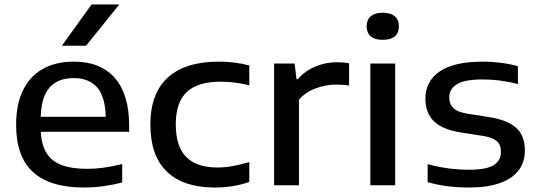

<svg xmlns="http://www.w3.org/2000/svg" viewBox="-20 -828 2406 858"><path d="M557 -239H162.5Q165.5 -180 188 -143.8Q210.5 -107.5 255.5 -90.5Q300.5 -73.5 371 -73.5Q441 -73.5 526 -95V-12.5Q437.5 10 355.5 10Q203.5 10 127.8 -58.8Q52 -127.5 52 -271Q52 -361 82.5 -424Q113 -487 170.8 -519.8Q228.5 -552.5 310 -552.5Q430 -552.5 493.5 -479.2Q557 -406 557 -268ZM162 -306H452.5Q450.5 -394.5 414.5 -436.8Q378.5 -479 308.5 -479Q238.5 -479 201.5 -436.8Q164.5 -394.5 162 -306ZM256.5 -623.5 389 -808H513L364.5 -623.5Z M652 -271Q652 -410.5 729.8 -481.5Q807.5 -552.5 957 -552.5Q1031.5 -552.5 1094 -535.5V-447Q1059.5 -455 1029.5 -459Q999.5 -463 966.5 -463Q864 -463 814.8 -417Q765.5 -371 765.5 -272.5Q765.5 -173.5 812.2 -126.5Q859 -79.5 951 -79.5Q983 -79.5 1016.5 -85.2Q1050 -91 1094 -103.5V-15Q1023 10 940 10Q799.5 10 725.8 -61Q652 -132 652 -271Z M1205 -544H1296.5L1305 -474.5H1311.5Q1341 -510 1387.8 -530Q1434.5 -550 1485.5 -550Q1514.5 -550 1540 -545V-445.5Q1515.5 -450 1480 -450Q1436 -450 1390.5 -433Q1345 -416 1316 -382.5V0H1205Z M1635 0V-544H1746V0ZM1618.5 -710Q1618.5 -739.5 1636.8 -755.2Q1655 -771 1690.5 -771Q1726 -771 1744.2 -755.2Q1762.5 -739.5 1762.5 -710Q1762.5 -681 1744.2 -665.5Q1726 -650 1690.5 -650Q1655 -650 1636.8 -665.5Q1618.5 -681 1618.5 -710Z M1891 -14V-94.5Q1980.5 -69.5 2077.5 -69.5Q2152.5 -69.5 2185.5 -89.8Q2218.5 -110 2218.5 -149Q2218.5 -170 2211 -183.8Q2203.5 -197.5 2185.5 -206.8Q2167.5 -216 2136 -221L2039.5 -236Q1955.5 -249.5 1918.2 -287Q1881 -324.5 1881 -387.5Q1881 -464 1944.2 -508.2Q2007.5 -552.5 2137.5 -552.5Q2178.5 -552.5 2219.2 -547.2Q2260 -542 2294.5 -532V-452Q2218.5 -473 2138 -473Q2055.5 -473 2021.5 -451.5Q1987.5 -430 1987.5 -392Q1987.5 -363.5 2005 -345.8Q2022.5 -328 2067.5 -320L2164 -305Q2247.5 -292 2286.5 -257Q2325.5 -222 2325.5 -155.5Q2325.5 -104 2297.8 -67Q2270 -30 2214.2 -10Q2158.5 10 2077 10Q1974.5 10 1891 -14Z"/></svg>

Font: Encode Sans Expanded Medium
Style: Regular
Weight: 500
Width: 7
Designer: Multiple Designers
Foundry: Impallari Type
Version: Version 2.000